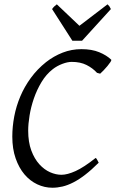

<svg xmlns="http://www.w3.org/2000/svg" viewBox="-20 -858 537 891"><path d="M496.1 -581.1Q498 -578.6 492.7 -570.3Q487.3 -562 478.8 -551.8Q470.2 -541.5 460.7 -531.5Q451.2 -521.5 444.8 -516.1L430.2 -520Q410.2 -542 381.6 -556.4Q353 -570.8 313 -570.8Q293.5 -570.8 269 -561.5Q244.6 -552.2 225.1 -537.1Q194.3 -513.2 172.6 -477.1Q150.9 -440.9 137.2 -401.1Q123.5 -361.3 117.2 -322Q110.8 -282.7 110.8 -252Q110.8 -198.7 125.2 -159.9Q139.6 -121.1 162.4 -95.9Q185.1 -70.8 212.2 -58.8Q239.3 -46.9 265.1 -46.9Q292.5 -46.9 330.8 -64.2Q369.1 -81.5 423.8 -125Q426.3 -124 428.2 -120.8Q430.2 -117.7 432.1 -114.3Q434.1 -110.8 435.5 -107.7Q437 -104.5 438 -103Q404.8 -69.8 375.7 -47.4Q346.7 -24.9 320.3 -11.5Q293.9 2 270 7.6Q246.1 13.2 223.1 13.2Q186.5 13.2 152.8 -2.7Q119.1 -18.6 93.5 -48.8Q67.9 -79.1 52.5 -123.3Q37.1 -167.5 37.1 -224.1Q37.1 -270 46.1 -317.6Q55.2 -365.2 74.2 -410.4Q93.3 -455.6 123 -496.3Q152.8 -537.1 193.8 -569.8Q229.5 -597.7 270.8 -613.8Q312 -629.9 357.9 -629.9Q406.2 -629.9 440.4 -615.7Q474.6 -601.6 496.1 -581.1ZM360.8 -668.9H315.9L221.7 -815.9Q228.5 -825.2 232.4 -828.6Q236.3 -832 243.7 -837.9L348.6 -738.3L479 -837.9Q484.9 -832.5 487.5 -828.9Q490.2 -825.2 494.6 -815.9Z"/></svg>

Font: Gentium Plus Viet
Style: Italic
Weight: 400
Italic angle: -8°
Designer: J. Victor Gaultney, Annie Olsen, Iska Routamaa, Becca Hirsbrunner
Foundry: SIL International
Version: Version 5.000